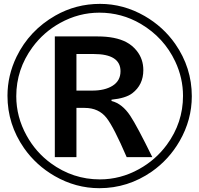

<svg xmlns="http://www.w3.org/2000/svg" viewBox="-20 -881 1040 1002"><path d="M266.1 -690.9H488.8Q582.5 -690.9 639.2 -661.1Q671.4 -644 693.8 -615.7Q728 -572.8 728 -515.1Q728 -438 669.9 -394Q635.7 -368.2 562 -360.8V-354Q617.7 -340.3 659.7 -276.9Q694.8 -224.1 774.9 -61H641.1Q573.7 -217.8 536.1 -265.6Q495.1 -317.9 421.9 -317.9H378.9V-61H266.1ZM378.9 -599.1V-408.2H460.9Q526.9 -408.2 566.9 -433.1Q608.9 -459 608.9 -509.3Q608.9 -599.1 468.8 -599.1ZM502 -860.8Q624.5 -860.8 734.9 -797.4Q831.5 -741.7 894.5 -651.9Q981 -527.3 981 -378.9Q981 -255.4 917.5 -145Q861.8 -48.3 772 14.6Q647.5 101.1 498.5 101.1Q375.5 101.1 265.1 37.6Q168.5 -18.1 105.5 -107.9Q19 -232.4 19 -381.3Q19 -486.8 66.4 -585Q133.3 -722.2 269 -799.8Q376.5 -860.8 502 -860.8ZM498.5 -814.9Q391.1 -814.9 293.9 -761.2Q207.5 -713.4 149.4 -634.3Q64.9 -519 64.9 -378.9Q64.9 -271 118.7 -173.8Q166.5 -86.9 245.1 -29.3Q360.8 55.2 501 55.2Q608.9 55.2 705.6 1.5Q792.5 -46.4 850.6 -125.5Q935.1 -240.7 935.1 -380.4Q935.1 -473.6 894.5 -560.1Q835.9 -684.6 714.8 -756.3Q615.2 -814.9 498.5 -814.9Z"/></svg>

Font: FORM UDPGothic
Style: Bold
Weight: 700
Foundry: Pronama LLC
Version: Version 1.051